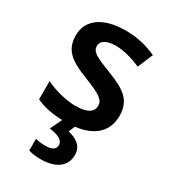

<svg xmlns="http://www.w3.org/2000/svg" viewBox="-192 -650 878 987"><g transform="rotate(30 246.5 -156.0)"><path d="M352 133C352 77 308 54 263 44L279 7C391 -6 450 -65 450 -156C450 -247 396 -283 297 -322C198 -360 169 -374 169 -410C169 -440 199 -459 256 -459C300 -459 355 -443 404 -422L442 -512C385 -538 327 -552 259 -552C132 -552 48 -500 48 -402C48 -313 103 -277 203 -238C303 -199 329 -180 329 -146C329 -109 298 -87 227 -87C172 -87 101 -105 49 -131V-23C93 -2 141 8 205 10L172 79C223 87 255 100 255 130C255 157 234 168 194 168C174 168 153 165 137 161V230C153 236 179 240 209 240C300 240 352 200 352 133Z"/></g></svg>

Font: Noto Sans Georgian SemiBold
Style: Regular
Weight: 600
Designer: Monotype Design Team, Akaki Razmadze
Foundry: Google LLC
Version: Version 2.005